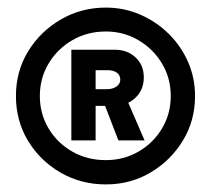

<svg xmlns="http://www.w3.org/2000/svg" viewBox="-20 -737 547 506"><path d="M259 -251Q193 -251 139 -282.5Q85 -314 53.5 -366.5Q22 -419 22 -484Q22 -549 54 -601.5Q86 -654 140 -685.5Q194 -717 259 -717Q307 -717 349.5 -698.5Q392 -680 424.5 -648Q457 -616 475.5 -574Q494 -532 494 -484Q494 -419 462 -366.5Q430 -314 377 -282.5Q324 -251 259 -251ZM259 -315Q306 -315 345 -337.5Q384 -360 407 -398.5Q430 -437 430 -484Q430 -531 407 -569.5Q384 -608 345 -631Q306 -654 259 -654Q210 -654 170.5 -631Q131 -608 108 -569.5Q85 -531 85 -484Q85 -437 108 -398.5Q131 -360 170.5 -337.5Q210 -315 259 -315ZM292 -367 255 -463 313 -478 361 -367ZM168 -367V-606H282Q316 -606 337.5 -585.5Q359 -565 359 -533Q359 -500 336.5 -479Q314 -458 282 -458H216L232 -468V-367ZM232 -495 217 -502H262Q277 -502 287 -509Q297 -516 297 -527Q297 -539 288 -545.5Q279 -552 264 -552H215L232 -560Z"/></svg>

Font: Readex Pro Medium
Style: Regular
Weight: 500
Designer: Bonnie Shaver-Troup, Thomas Jockin
Foundry: Lexend
Version: Version 1.204